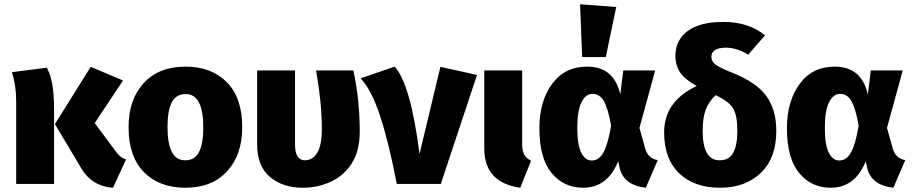

<svg xmlns="http://www.w3.org/2000/svg" viewBox="-20 -864 4290 902"><path d="M511 18Q408 11 358 -80L238 -281L406 -550L558 -486L425 -286L526 -150Q546 -122 572 -115ZM234 0H56V-389Q56 -463 36 -525L200 -546Q217 -515 225.5 -468.5Q234 -422 234 -347Z M851 18Q729 18 656.5 -55Q584 -128 584 -267Q584 -396 655 -473.5Q726 -551 851 -551Q973 -551 1045.5 -478Q1118 -405 1118 -266Q1118 -137 1047 -59.5Q976 18 851 18ZM851 -111Q895 -111 915 -150Q935 -189 935 -266Q935 -422 853 -422Q807 -422 787 -383.5Q767 -345 767 -267Q767 -111 849 -111Z M1402 18Q1309 18 1248.5 -32.5Q1188 -83 1188 -186V-533H1366V-186Q1366 -111 1412 -111Q1449 -111 1470.5 -146.5Q1492 -182 1492 -260Q1492 -378 1465 -533H1640Q1670 -396 1670 -246Q1670 -155 1632.5 -96.5Q1595 -38 1533.5 -10Q1472 18 1402 18Z M2051 0H1844Q1807 -193 1766 -318Q1725 -443 1674 -496L1834 -551Q1909 -469 1951 -141L2049 -550L2221 -512Z M2424 18Q2255 -6 2255 -167V-533H2433V-190Q2433 -156 2442.5 -138Q2452 -120 2475 -109Z M3014 18Q2909 6 2891 -76L2884 -106Q2834 18 2719 18Q2629 18 2571.5 -51Q2514 -120 2514 -262Q2514 -388 2573.5 -469.5Q2633 -551 2738 -551Q2865 -551 2894 -420L2908 -533H3058L2984 -263Q2998 -215 3011 -167Q3024 -119 3070 -112ZM2760 -110Q2794 -110 2815 -148Q2836 -186 2851 -273Q2837 -353 2817.5 -388Q2798 -423 2763 -423Q2732 -423 2712 -384Q2692 -345 2692 -262Q2692 -184 2710.5 -147Q2729 -110 2760 -110ZM2826 -596H2715L2705 -844L2875 -831Z M3363 18Q3241 18 3170.5 -50Q3100 -118 3100 -242Q3100 -388 3253 -460Q3197 -491 3175 -524Q3153 -557 3153 -603Q3153 -647 3176.5 -683Q3200 -719 3250 -740Q3300 -761 3379 -761Q3497 -761 3574 -698L3495 -607Q3442 -640 3390 -640Q3355 -640 3338.5 -628.5Q3322 -617 3322 -598Q3322 -576 3340 -561.5Q3358 -547 3416 -524Q3531 -479 3579 -414.5Q3627 -350 3627 -249Q3627 -121 3554 -51.5Q3481 18 3363 18ZM3362 -111Q3405 -111 3424.5 -146Q3444 -181 3444 -250Q3444 -322 3424 -355Q3404 -388 3342 -417Q3309 -386 3295 -347.5Q3281 -309 3281 -250Q3281 -111 3360 -111Z M4177 18Q4072 6 4054 -76L4047 -106Q3997 18 3882 18Q3792 18 3734.5 -51Q3677 -120 3677 -262Q3677 -388 3736.5 -469.5Q3796 -551 3901 -551Q4028 -551 4057 -420L4071 -533H4221L4147 -263Q4161 -215 4174 -167Q4187 -119 4233 -112ZM3923 -110Q3957 -110 3978 -148Q3999 -186 4014 -273Q4000 -353 3980.5 -388Q3961 -423 3926 -423Q3895 -423 3875 -384Q3855 -345 3855 -262Q3855 -184 3873.5 -147Q3892 -110 3923 -110Z"/></svg>

Font: Trujillo ExtraBold
Style: Regular
Weight: 800
Designer: Fira Sans original fonts by bBox Type GmbH, Carrois Corporate GbR, & Edenspiekermann AG / Changes by Cristiano Sobral
Foundry: Fira Sans original fonts by bBox Type GmbH, Carrois Corporate GbR, & Edenspiekermann AG / Changes by Cristiano Sobral
Version: Version 4.301;July 28, 2020;FontCreator 13.0.0.2655 64-bit